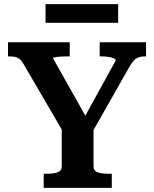

<svg xmlns="http://www.w3.org/2000/svg" viewBox="-20 -916 751 936"><path d="M281 -309 293 -264 94 -605Q85 -621 75.5 -628.5Q66 -636 54 -638.5Q42 -641 26 -641H19V-710H320V-641H304Q288 -641 273 -640Q258 -639 248.5 -637Q239 -635 239 -631L414 -320L375 -314L544 -621Q544 -628 534.5 -632Q525 -636 509.5 -638.5Q494 -641 477 -641H466V-710H692V-641H685Q670 -641 657.5 -637Q645 -633 634.5 -623Q624 -613 613 -594L424 -261L436 -309V-105Q436 -83 456 -76Q476 -69 507 -69H525V0H193V-69H210Q241 -69 261 -76Q281 -83 281 -105ZM202 -896H556V-805H202Z"/></svg>

Font: Roboto Serif 20pt SemiBold
Style: Regular
Weight: 600
Version: Version 1.008